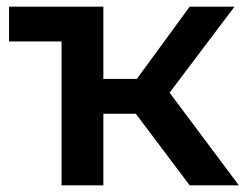

<svg xmlns="http://www.w3.org/2000/svg" viewBox="-20 -554 738 574"><path d="M386 -214H289V0H164V-430H7V-534H289V-318H389L547 -534H681L487 -277L694 0H547Z"/></svg>

Font: mBank SemiBold
Style: Regular
Weight: 600
Designer: Julieta Ulanovsky
Foundry: Julieta Ulanovsky
Version: Version 7.200